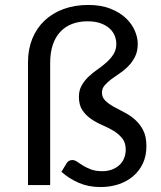

<svg xmlns="http://www.w3.org/2000/svg" viewBox="-20 -747 649 775"><path d="M336.5 -727Q388 -727 425.8 -712Q463.5 -697 488 -673.8Q512.5 -650.5 524.2 -623Q536 -595.5 536 -570Q536 -540 525.2 -518.5Q514.5 -497 498.5 -480.5Q482.5 -464 463.8 -451.5Q445 -439 429 -427Q413 -415 402.2 -402.2Q391.5 -389.5 391.5 -373.5Q391.5 -354 404.8 -341Q418 -328 438 -316.8Q458 -305.5 481.2 -293.8Q504.5 -282 524.5 -264.5Q544.5 -247 557.8 -221.5Q571 -196 571 -157Q571 -118 556.8 -87.5Q542.5 -57 517.5 -35.8Q492.5 -14.5 458.8 -3.2Q425 8 385.5 8Q337 8 297.5 -9.2Q258 -26.5 228 -53.5L248.5 -87.5Q252.5 -94 258.2 -97.5Q264 -101 272.5 -101Q281.5 -101 291.5 -94Q301.5 -87 315.2 -78.5Q329 -70 347.8 -63Q366.5 -56 393 -56Q415 -56 432.5 -62.8Q450 -69.5 462.2 -81Q474.5 -92.5 481 -108.5Q487.5 -124.5 487.5 -143Q487.5 -171 473.5 -188.5Q459.5 -206 438.5 -218.8Q417.5 -231.5 393 -242Q368.5 -252.5 347.5 -267Q326.5 -281.5 312.5 -302.2Q298.5 -323 298.5 -356Q298.5 -382.5 309.8 -402.2Q321 -422 337.8 -437.8Q354.5 -453.5 374 -467Q393.5 -480.5 410.2 -495.5Q427 -510.5 438.2 -528.2Q449.5 -546 449.5 -570Q449.5 -586 443.2 -602.2Q437 -618.5 423 -631.5Q409 -644.5 386.8 -652.8Q364.5 -661 333 -661Q299 -661 271.2 -650.5Q243.5 -640 223.8 -619Q204 -598 193.2 -566.5Q182.5 -535 182.5 -493V0H93V-496Q93 -548 110.2 -590.5Q127.5 -633 159.5 -663.5Q191.5 -694 236.5 -710.5Q281.5 -727 336.5 -727Z"/></svg>

Font: LatoHex
Style: Regular
Weight: 400
Designer: Lukasz Dziedzic
Foundry: tyPoland Lukasz Dziedzic
Version: Version 1.104; Western+Polish opensource